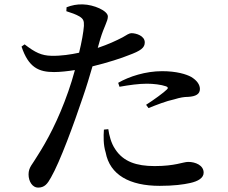

<svg xmlns="http://www.w3.org/2000/svg" viewBox="-20 -817 1040 874"><path d="M524 -422C569 -430 612 -436 649 -436C678 -436 713 -432 736 -424C744 -421 747 -416 740 -410C729 -398 677 -360 645 -340L656 -325C691 -339 736 -357 774 -365C800 -373 818 -376 836 -376C872 -378 890 -389 890 -412C890 -431 877 -451 850 -467C828 -479 784 -493 718 -493C643 -493 568 -469 518 -440ZM473 -229C477 -202 485 -166 505 -137C542 -81 601 -61 684 -61C778 -61 813 -80 837 -80C869 -80 907 -65 907 -31C907 -7 882 8 846 16C815 23 771 29 707 29C570 29 480 -21 461 -123C450 -158 451 -196 453 -227ZM92 -615 78 -605C110 -509 157 -489 226 -489C254 -489 289 -493 321 -498C312 -464 301 -430 291 -401C245 -269 193 -174 150 -107C128 -69 110 -56 110 -23C110 9 128 37 153 37C183 37 196 20 212 -9C253 -80 316 -252 357 -374C373 -420 388 -470 401 -515C468 -531 538 -554 564 -565C622 -586 639 -600 639 -624C639 -654 600 -666 578 -666C569 -666 556 -658 538 -647C509 -632 473 -615 425 -599L436 -638C454 -698 471 -720 471 -742C471 -768 407 -796 357 -797C330 -798 307 -793 283 -784L282 -766C304 -759 325 -752 342 -742C359 -731 363 -723 362 -699C360 -671 352 -626 340 -577C303 -569 258 -562 214 -563C169 -564 140 -578 92 -615Z"/></svg>

Font: Noto Serif CJK KR SemiBold
Style: Regular
Weight: 600
Designer: Ryoko NISHIZUKA 西塚涼子 (kana & ideographs); Frank Grießhammer (Latin, Greek & Cyrillic); Wenlong ZHANG 张文龙 (bopomofo); San
Foundry: Adobe
Version: Version 2.001;hotconv 1.1.0;makeotfexe 2.6.0